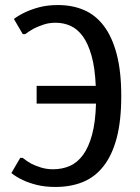

<svg xmlns="http://www.w3.org/2000/svg" viewBox="-20 -730 555 760"><path d="M460 -350Q460 -252 442 -184Q424 -116 390 -72.5Q356 -29 308 -9.5Q260 10 200 10Q158 10 126 2Q94 -6 71 -17Q45 -29 25 -45L60 -105H70Q86 -92 104 -82Q120 -74 142 -67Q164 -60 190 -60Q226 -60 256 -73Q286 -86 308.5 -116.5Q331 -147 344.5 -197Q358 -247 360 -320H125V-390H359Q356 -461 342.5 -509Q329 -557 308 -586Q287 -615 259.5 -627.5Q232 -640 200 -640Q174 -640 152 -632.5Q130 -625 114 -617Q96 -607 80 -595H70L35 -655Q55 -670 81 -682Q104 -693 136 -701.5Q168 -710 210 -710Q266 -710 312 -690.5Q358 -671 391 -627.5Q424 -584 442 -515.5Q460 -447 460 -350Z"/></svg>

Font: Scada
Style: Regular
Weight: 400
Designer: Jovanny Lemonad
Foundry: Jovanny Lemonad
Version: Version 3.005; ttfautohint (v0.91) -l 8 -r 50 -G 200 -x 0 -w